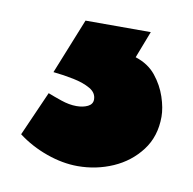

<svg xmlns="http://www.w3.org/2000/svg" viewBox="-45 -58 367 365"><g transform="rotate(10 138.5 124.5)"><path d="M50 94Q70 96 89.5 100Q109 104 122 111.5Q135 119 135 132Q135 141 126 145.5Q117 150 104 150Q90 150 74 144.5Q58 139 48 135L10 221Q35 240 66 251Q97 262 126 262Q162 262 194 248Q226 234 246.5 207Q267 180 267 142Q267 125 260 104Q253 83 238.5 65Q224 47 199 39L219 -13H93Z"/></g></svg>

Font: Catamaran Thin Black
Style: Regular
Weight: 900
Version: Version 2.000